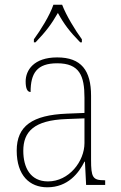

<svg xmlns="http://www.w3.org/2000/svg" viewBox="-20 -786 514 816"><path d="M124 -619V-606H131C175 -652 198 -682 226 -731C253 -682 276 -652 321 -606H328V-619C300 -657 261 -721 244 -766H207C192 -721 152 -657 124 -619ZM181 10C269 10 315 -51 339 -99H341L346 0H427V-20H422C374 -20 367 -33 367 -107V-379C367 -486 326 -542 223 -542C123 -542 89 -487 89 -440C89 -410 96 -395 110 -395C110 -475 137 -517 223 -517C318 -517 339 -464 339 -371V-306L264 -303C118 -297 51 -251 51 -146C51 -40 106 10 181 10ZM184 -15C109 -15 79 -74 79 -145C79 -226 124 -275 262 -280L339 -283V-178C339 -100 273 -15 184 -15Z"/></svg>

Font: Noto Serif Devanagari SemiCondensed Thin
Style: Regular
Weight: 100
Width: 4
Designer: Universal Thirst, Indian Type Foundry and the Monotype Design Team
Foundry: Monotype Imaging Inc.
Version: Version 2.004